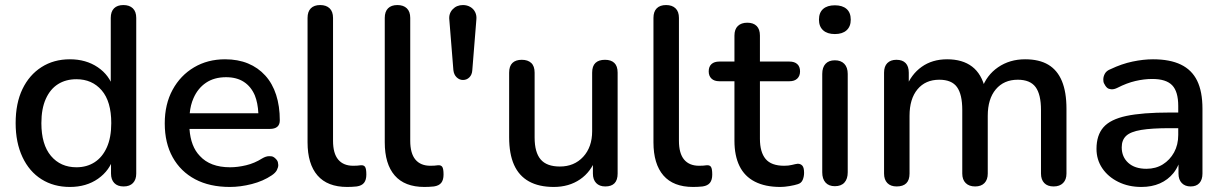

<svg xmlns="http://www.w3.org/2000/svg" viewBox="-20 -732 4854 761"><path d="M257 9Q193 9 144.5 -21.5Q96 -52 69 -109.5Q42 -167 42 -244Q42 -323 69 -379Q96 -435 144.5 -466Q193 -497 257 -497Q321 -497 367.5 -465.5Q414 -434 430 -381H419V-661Q419 -686 432 -699Q445 -712 469 -712Q493 -712 506.5 -699Q520 -686 520 -661V-44Q520 -20 507 -6.5Q494 7 470 7Q446 7 433 -6.5Q420 -20 420 -44V-132L431 -110Q415 -56 368.5 -23.5Q322 9 257 9ZM283 -69Q324 -69 355 -89Q386 -109 403.5 -148Q421 -187 421 -244Q421 -330 383 -374Q345 -418 283 -418Q241 -418 210 -398.5Q179 -379 161.5 -340Q144 -301 144 -244Q144 -159 182 -114Q220 -69 283 -69Z M891 9Q811 9 753.5 -21.5Q696 -52 664.5 -108.5Q633 -165 633 -243Q633 -319 664 -376Q695 -433 749 -465Q803 -497 872 -497Q923 -497 963 -480.5Q1003 -464 1031.5 -432.5Q1060 -401 1074.5 -356Q1089 -311 1089 -255Q1089 -238 1079 -229.5Q1069 -221 1049 -221H731Q736 -151 772 -114Q813 -69 892 -69Q922 -69 955.5 -77Q989 -85 1019 -104Q1034 -113 1047 -113Q1048 -113 1055.5 -112.5Q1063 -112 1071.5 -104Q1080 -96 1081.5 -88.5Q1083 -81 1083 -78Q1083 -69 1077.5 -58Q1072 -47 1057 -37Q1023 -14 978 -2.5Q933 9 891 9ZM990 -354Q975 -389 946.5 -407.5Q918 -426 876 -426Q829 -426 796.5 -404Q764 -382 747 -343Q735 -316 732 -283H1004Q1002 -324 990 -354Z M1356 9Q1278 9 1238.5 -36.5Q1199 -82 1199 -168V-661Q1199 -686 1212 -699Q1225 -712 1249 -712Q1273 -712 1286.5 -699Q1300 -686 1300 -661V-174Q1300 -124 1320.5 -99.5Q1341 -75 1380 -75Q1389 -75 1396 -75.5Q1403 -76 1410 -77Q1422 -78 1427 -70.5Q1432 -63 1432 -40Q1432 -19 1423 -7.5Q1414 4 1394 7Q1385 8 1375 8.5Q1365 9 1356 9Z M1662 9Q1584 9 1544.5 -36.5Q1505 -82 1505 -168V-661Q1505 -686 1518 -699Q1531 -712 1555 -712Q1579 -712 1592.5 -699Q1606 -686 1606 -661V-174Q1606 -124 1626.5 -99.5Q1647 -75 1686 -75Q1695 -75 1702 -75.5Q1709 -76 1716 -77Q1728 -78 1733 -70.5Q1738 -63 1738 -40Q1738 -19 1729 -7.5Q1720 4 1700 7Q1691 8 1681 8.5Q1671 9 1662 9Z M1815 -415Q1801 -415 1790 -425.5Q1779 -436 1777 -454L1761 -653Q1758 -678 1774 -695Q1790 -712 1815 -712Q1831 -712 1844 -704.5Q1857 -697 1863.5 -683.5Q1870 -670 1868 -653L1852 -454Q1851 -436 1840.5 -425.5Q1830 -415 1815 -415Z M2175 9Q2116 9 2076.5 -13Q2037 -35 2017.5 -78.5Q1998 -122 1998 -188V-444Q1998 -470 2011 -482.5Q2024 -495 2048 -495Q2072 -495 2085.5 -482.5Q2099 -470 2099 -444V-187Q2099 -128 2123 -100Q2147 -72 2199 -72Q2256 -72 2291.5 -110.5Q2327 -149 2327 -212V-444Q2327 -470 2340 -482.5Q2353 -495 2378 -495Q2402 -495 2415 -482.5Q2428 -470 2428 -444V-44Q2428 7 2379 7Q2356 7 2343 -6.5Q2330 -20 2330 -44V-129L2343 -107Q2323 -51 2279 -21Q2235 9 2175 9Z M2727 9Q2649 9 2609.5 -36.5Q2570 -82 2570 -168V-661Q2570 -686 2583 -699Q2596 -712 2620 -712Q2644 -712 2657.5 -699Q2671 -686 2671 -661V-174Q2671 -124 2691.5 -99.5Q2712 -75 2751 -75Q2760 -75 2767 -75.5Q2774 -76 2781 -77Q2793 -78 2798 -70.5Q2803 -63 2803 -40Q2803 -19 2794 -7.5Q2785 4 2765 7Q2756 8 2746 8.5Q2736 9 2727 9Z M3073 9Q3013 9 2972 -12Q2931 -33 2911 -74Q2891 -115 2891 -174V-410H2831Q2811 -410 2800 -420.5Q2789 -431 2789 -449Q2789 -468 2800 -478Q2811 -488 2831 -488H2891V-591Q2891 -616 2904.5 -629Q2918 -642 2942 -642Q2966 -642 2979 -629Q2992 -616 2992 -591V-488H3109Q3129 -488 3140 -478Q3151 -468 3151 -449Q3151 -431 3140 -420.5Q3129 -410 3109 -410H2992V-182Q2992 -129 3014.5 -102Q3037 -75 3088 -75Q3106 -75 3119.5 -78.5Q3133 -82 3142 -83Q3153 -83 3160 -75.5Q3167 -68 3167 -47Q3167 -32 3161.5 -19Q3156 -6 3142 -2Q3130 2 3109.5 5.5Q3089 9 3073 9Z M3289 6Q3265 6 3252 -8.5Q3239 -23 3239 -49V-439Q3239 -465 3252 -479Q3265 -493 3289 -493Q3313 -493 3326.5 -479Q3340 -465 3340 -439V-49Q3340 -23 3327 -8.5Q3314 6 3289 6ZM3289 -597Q3259 -597 3242.5 -612Q3226 -627 3226 -654Q3226 -682 3242.5 -696.5Q3259 -711 3289 -711Q3319 -711 3335.5 -696.5Q3352 -682 3352 -654Q3352 -627 3335.5 -612Q3319 -597 3289 -597Z M3534 7Q3510 7 3497 -6.5Q3484 -20 3484 -44V-444Q3484 -469 3497 -482Q3510 -495 3533 -495Q3557 -495 3569.5 -482Q3582 -469 3582 -444V-362L3571 -384Q3591 -437 3633 -467Q3675 -497 3734 -497Q3795 -497 3833 -468Q3871 -439 3885 -379H3871Q3890 -434 3936 -465.5Q3982 -497 4043 -497Q4099 -497 4135 -475.5Q4171 -454 4189 -410.5Q4207 -367 4207 -301V-44Q4207 -20 4193.5 -6.5Q4180 7 4156 7Q4132 7 4119 -6.5Q4106 -20 4106 -44V-296Q4106 -358 4084.5 -387Q4063 -416 4014 -416Q3959 -416 3927 -378Q3895 -340 3895 -273V-44Q3895 -20 3882 -6.5Q3869 7 3845 7Q3821 7 3807.5 -6.5Q3794 -20 3794 -44V-296Q3794 -358 3773 -387Q3752 -416 3703 -416Q3648 -416 3616.5 -378Q3585 -340 3585 -273V-44Q3585 7 3534 7Z M4504 9Q4453 9 4412.5 -11Q4372 -31 4349 -65Q4326 -99 4326 -142Q4326 -196 4353.5 -227.5Q4381 -259 4444.5 -272.5Q4508 -286 4616 -286H4650V-312Q4650 -369 4626 -394Q4602 -419 4547 -419Q4515 -419 4480.5 -411Q4446 -403 4409 -384Q4397 -378 4387 -378Q4383 -378 4375.5 -380Q4368 -382 4361 -392.5Q4354 -403 4353.5 -409.5Q4353 -416 4353 -417Q4353 -429 4359.5 -440.5Q4366 -452 4382 -458Q4426 -479 4469 -488Q4512 -497 4550 -497Q4617 -497 4660.5 -476Q4704 -455 4725 -412Q4746 -369 4746 -301V-44Q4746 -20 4734 -6.5Q4722 7 4699 7Q4677 7 4664 -6.5Q4651 -20 4651 -44V-80Q4643 -61 4631 -46Q4609 -19 4577 -5Q4545 9 4504 9ZM4503 -217Q4461 -210 4443.5 -193.5Q4426 -177 4426 -148Q4426 -110 4452 -86.5Q4478 -63 4524 -63Q4561 -63 4589 -80.5Q4617 -98 4633.5 -128Q4650 -158 4650 -197V-224H4617Q4545 -224 4503 -217Z"/></svg>

Font: Nunito SemiBold
Style: Regular
Weight: 600
Designer: Vernon Adams
Foundry: Vernon Adams
Version: Version 3.602